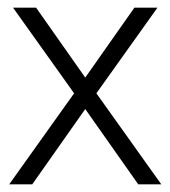

<svg xmlns="http://www.w3.org/2000/svg" viewBox="-20 -480 444 500"><path d="M330 -460H390L231 -237L400 0H340L202 -196L64 0H4L173 -237L14 -460H74L202 -278Z"/></svg>

Font: Jost* Light
Style: Regular
Weight: 300
Version: Version 3.7